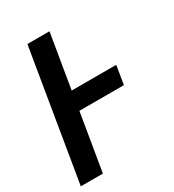

<svg xmlns="http://www.w3.org/2000/svg" viewBox="-178 -838 855 941"><g transform="rotate(-30 250.0 -367.5)"><path d="M1 0 123 -735H248L197 -429H449L432 -324H180L126 0Z"/></g></svg>

Font: Iosevka SS04 Extrabold Oblique
Style: Regular
Weight: 800
Italic angle: -9°
Monospace: yes
Designer: Belleve Invis
Foundry: Belleve Invis
Version: Version 19.0.0; ttfautohint (v1.8.4)